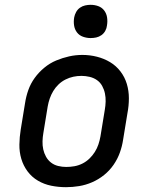

<svg xmlns="http://www.w3.org/2000/svg" viewBox="-20 -769 640 797"><path d="M254 8Q223 8 193 2Q163 -4 137.5 -19Q112 -34 94.5 -57.5Q77 -81 68.5 -109.5Q60 -138 60.5 -169Q61 -200 66 -231L84 -341Q88 -368 97.5 -395Q107 -422 124 -445.5Q141 -469 164 -488Q187 -507 213.5 -518Q240 -529 267 -535Q294 -541 322 -541Q353 -541 382.5 -533.5Q412 -526 437 -511Q462 -496 480 -472.5Q498 -449 506.5 -420.5Q515 -392 515 -361Q515 -330 509 -299L491 -189Q487 -162 477.5 -135.5Q468 -109 451.5 -85Q435 -61 412 -42.5Q389 -24 362.5 -12.5Q336 -1 308.5 3.5Q281 8 254 8ZM255 -76Q272 -76 289 -79Q306 -82 322 -90Q338 -98 351 -110.5Q364 -123 373.5 -138Q383 -153 388.5 -169.5Q394 -186 397 -203L415 -313Q418 -330 418.5 -347.5Q419 -365 415.5 -381.5Q412 -398 404 -412.5Q396 -427 382.5 -436.5Q369 -446 352 -450Q335 -454 318 -454Q301 -454 284.5 -450.5Q268 -447 252 -439Q236 -431 223 -418.5Q210 -406 201 -391Q192 -376 186.5 -360Q181 -344 178 -327L160 -217Q157 -200 156.5 -182.5Q156 -165 159.5 -149Q163 -133 171 -118.5Q179 -104 192 -94Q205 -84 221.5 -80Q238 -76 255 -76Q255 -76 255 -76Q255 -76 255 -76ZM356 -611Q340 -611 324.5 -616.5Q309 -622 299.5 -634.5Q290 -647 287.5 -663.5Q285 -680 288 -697Q290 -708 296 -719Q302 -730 312 -737Q322 -744 333.5 -746.5Q345 -749 356 -749Q373 -749 388 -743.5Q403 -738 412.5 -725.5Q422 -713 424.5 -696.5Q427 -680 424 -663Q423 -652 417 -641Q411 -630 401 -623Q391 -616 379.5 -613.5Q368 -611 356 -611Z"/></svg>

Font: Iosevka Curly Slab MdExObl
Style: Regular
Weight: 500
Width: 7
Italic angle: -9°
Monospace: yes
Designer: Belleve Invis
Foundry: Belleve Invis
Version: Version 11.1.0; ttfautohint (v1.8.3)